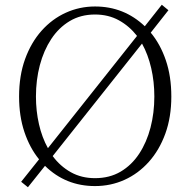

<svg xmlns="http://www.w3.org/2000/svg" viewBox="-20 -766 799 806"><path d="M576.2 -583 201.2 -110.8Q232.4 -68.4 277.1 -43.2Q321.8 -18.1 378.9 -18.1Q439.9 -18.1 486.3 -45.4Q532.7 -72.8 564.2 -120.6Q595.7 -168.5 611.8 -230.2Q627.9 -292 627.9 -360.8Q627.9 -423.3 614.7 -480.2Q601.6 -537.1 576.2 -583ZM181.2 -144 555.2 -615.2Q523.4 -656.2 479.2 -680.7Q435.1 -705.1 378.9 -705.1Q318.8 -705.1 272.7 -677.5Q226.6 -649.9 195.1 -602.1Q163.6 -554.2 147.2 -492.2Q130.9 -430.2 130.9 -360.8Q130.9 -300.3 143.6 -244.6Q156.2 -189 181.2 -144ZM687 -723.1 612.8 -628.9Q652.8 -581.1 676 -513.4Q699.2 -445.8 699.2 -360.8Q699.2 -274.4 674.1 -205.1Q648.9 -135.7 604.7 -86.4Q560.5 -37.1 502.7 -11Q444.8 15.1 378.9 15.1Q255.4 15.1 168.9 -69.8L97.2 20L68.8 -2.9L144 -97.2Q105 -145 82.5 -211.7Q60.1 -278.3 60.1 -360.8Q60.1 -448.2 85.2 -517.8Q110.4 -587.4 154.5 -637Q198.7 -686.5 256.3 -712.6Q314 -738.8 378.9 -738.8Q500.5 -738.8 587.9 -655.8L659.2 -746.1Z"/></svg>

Font: Source Han Serif CN ExtraLight
Style: Regular
Weight: 250
Designer: Ryoko NISHIZUKA  (kana & ideographs); Frank Grießhammer (Latin, Greek & Cyrillic); Wenlong ZHANG  (bopomofo); Sandoll Co
Foundry: Adobe Systems Incorporated
Version: Version 1.001;PS 1.001;hotconv 16.6.54;makeotf.lib2.5.65590